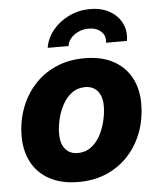

<svg xmlns="http://www.w3.org/2000/svg" viewBox="-54 -814 722 872"><g transform="rotate(-5 306.5 -378.0)"><path d="M269.5 10.7Q193.4 10.7 139.6 -17.6Q85.9 -45.9 57.6 -97.4Q29.3 -148.9 29.3 -217.8Q29.3 -284.2 50.8 -343.5Q72.3 -402.8 113 -448.7Q153.8 -494.6 212.2 -520.8Q270.5 -546.9 343.8 -546.9Q419.9 -546.9 473.4 -518.8Q526.9 -490.7 555.2 -439.2Q583.5 -387.7 583.5 -318.4Q583.5 -252.9 562.5 -193.8Q541.5 -134.8 501 -88.6Q460.4 -42.5 402.1 -15.9Q343.8 10.7 269.5 10.7ZM276.9 -120.6Q312.5 -120.6 338.6 -140.6Q364.7 -160.6 381.1 -192.1Q397.5 -223.6 405.3 -258.8Q413.1 -293.9 413.1 -323.7Q413.1 -353 403.8 -373.5Q394.5 -394 377.4 -405Q360.4 -416 336.4 -416Q300.3 -416 274.4 -396.2Q248.5 -376.5 231.9 -345.2Q215.3 -314 207.5 -279.1Q199.7 -244.1 199.7 -213.9Q199.7 -169.9 220.2 -145.3Q240.7 -120.6 276.9 -120.6ZM389.2 -767.1Q440.9 -767.1 478.3 -745.8Q515.6 -724.6 533.2 -688.7Q550.8 -652.8 543.5 -608.4H448.2Q453.1 -639.2 431.9 -659.2Q410.6 -679.2 374.5 -679.2Q338.4 -679.2 310.3 -659.2Q282.2 -639.2 276.9 -608.4H182.1Q189.5 -652.8 219 -688.7Q248.5 -724.6 293 -745.8Q337.4 -767.1 389.2 -767.1Z"/></g></svg>

Font: Inter 18pt ExtraBold
Style: Italic
Weight: 800
Italic angle: -9.3988°
Designer: Rasmus Andersson
Foundry: rsms
Version: Version 4.001;git-66647c0bb